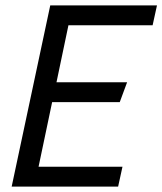

<svg xmlns="http://www.w3.org/2000/svg" viewBox="-20 -687 598 707"><path d="M165 -667H558L542 -594H232L188 -384H448L421 -311H172L122 -73H431L415 0H23Z"/></svg>

Font: Epunda Sans
Style: Italic
Weight: 400
Italic angle: -12.0243°
Designer: Simon Atzbach
Foundry: typofactur
Version: Version 2.204; ttfautohint (v1.8.4.7-5d5b)